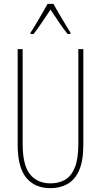

<svg xmlns="http://www.w3.org/2000/svg" viewBox="-20 -970 526 1000"><path d="M414 -217Q414 -130 391 -80.5Q368 -31 329.5 -10.5Q291 10 243 10Q161 10 116.5 -44.5Q72 -99 72 -217V-714H98V-221Q98 -109 136.5 -62Q175 -15 243 -15Q286 -15 318.5 -33.5Q351 -52 369.5 -97Q388 -142 388 -221V-714H414ZM258 -950Q271 -927 289.5 -895Q308 -863 324.5 -836.5Q341 -810 347 -800V-793H332Q311 -819 287 -854.5Q263 -890 243 -920Q224 -892 199.5 -855Q175 -818 155 -793H139V-800Q150 -816 166 -843Q182 -870 199 -899Q216 -928 228 -950Z"/></svg>

Font: Noto Sans Khmer ExtraCondensed Thin
Style: Regular
Weight: 250
Width: 2
Designer: Danh Hong and the Monotype Design Team
Foundry: Monotype Imaging Inc.
Version: Version 2.004